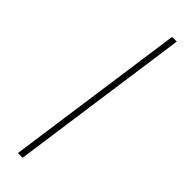

<svg xmlns="http://www.w3.org/2000/svg" viewBox="-241 -691 693 693"><g transform="rotate(45 105.0 -345.0)"><path d="M173 -690 76 0H52L149 -690Z"/></g></svg>

Font: Exo 2 Thin
Style: Italic
Weight: 250
Italic angle: -8°
Designer: Natanael Gama
Foundry: Natanael Gama
Version: Version 2.010